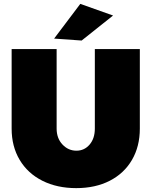

<svg xmlns="http://www.w3.org/2000/svg" viewBox="-20 -954 781 990"><path d="M374 -177Q415 -177 442 -208.5Q469 -240 469 -291V-701H701V-291Q701 -199 660.5 -129.5Q620 -60 546 -22Q472 16 373 16Q274 16 198.5 -22Q123 -60 81.5 -129.5Q40 -199 40 -291V-701H272V-291Q272 -241 302 -209Q332 -177 374 -177ZM394 -934 563 -874 401 -745 259 -755Z"/></svg>

Font: Gontserrat Black
Style: Regular
Weight: 900
Designer: Julieta Ulanovsky
Foundry: Julieta Ulanovsky
Version: Version 6.001